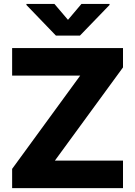

<svg xmlns="http://www.w3.org/2000/svg" viewBox="-20 -977 702 997"><path d="M43 0V-100.1L396.5 -584.5H43V-727.5H618.7V-627L265.1 -143.1H618.7V0ZM262.7 -956.5 333 -874 402.8 -956.5H548.8V-951.2L395 -792H270.5L117.2 -951.2V-956.5Z"/></svg>

Font: Inter Display Extra Bold
Style: Regular
Weight: 800
Designer: Rasmus Andersson
Foundry: rsms
Version: Version 4.000;git-4fc901f